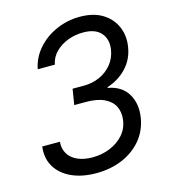

<svg xmlns="http://www.w3.org/2000/svg" viewBox="-111 -825 812 923"><g transform="rotate(-15 295.0 -363.5)"><path d="M254.9 9.8Q184.1 9.8 132.1 -14.2Q80.1 -38.1 54.4 -81.3Q28.8 -124.5 36.1 -181.6H124Q121.1 -147 136.5 -121.6Q151.9 -96.2 182.9 -82.3Q213.9 -68.4 256.8 -68.4Q302.7 -68.4 343 -84.5Q383.3 -100.6 410.6 -130.6Q438 -160.6 444.3 -203.1Q449.7 -241.2 435.3 -270.8Q420.9 -300.3 386.2 -317.1Q351.6 -334 295.9 -334H236.3L249 -412.1H304.7Q348.1 -412.1 384.3 -428.5Q420.4 -444.8 444.6 -474.4Q468.8 -503.9 475.6 -543.9Q483.9 -596.2 455.6 -628.4Q427.2 -660.6 367.2 -660.2Q328.6 -660.6 292 -647Q255.4 -633.3 229.5 -607.7Q203.6 -582 196.3 -545.9H111.3Q122.6 -602.5 160.9 -645.8Q199.2 -689 254.4 -713.1Q309.6 -737.3 371.1 -737.3Q439.9 -737.3 484.6 -709.2Q529.3 -681.2 548.3 -635.5Q567.4 -589.8 558.6 -537.1Q549.3 -477.1 509.5 -435.3Q469.7 -393.6 413.1 -376V-372.1Q480 -360.4 510.3 -310.5Q540.5 -260.7 529.3 -191.4Q519 -129.9 481.2 -84.7Q443.4 -39.6 385 -14.9Q326.7 9.8 254.9 9.8Z"/></g></svg>

Font: Inter Tight
Style: Italic
Weight: 400
Italic angle: -9.39999°
Designer: Rasmus Andersson
Foundry: rsms
Version: Version 3.002